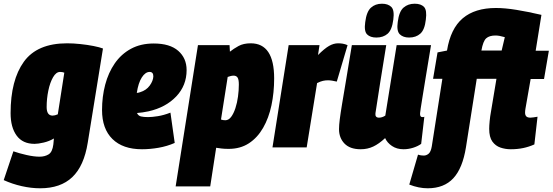

<svg xmlns="http://www.w3.org/2000/svg" viewBox="-45 -793 2973 1033"><path d="M-25 176 27 21Q58 32 98 41Q138 50 168 50Q196 50 216.5 37.5Q237 25 242 -16L245 -48Q220 -33 190 -26Q160 -19 141 -19Q77 -19 44.5 -63.5Q12 -108 12 -184Q12 -362 83.5 -461Q155 -560 316 -560Q349 -560 387 -556Q425 -552 458 -545.5Q491 -539 509 -532L427 -25Q407 100 344 160Q281 220 171 220Q123 220 72 208.5Q21 197 -25 176ZM301 -402Q291 -406 278 -406Q257 -406 240.5 -377.5Q224 -349 215 -305.5Q206 -262 206 -217Q206 -171 238 -171Q250 -171 266 -178Z M895 -24Q854 -6 808 2Q762 10 719 10Q616 10 560 -45Q504 -100 504 -201Q504 -273 521 -337.5Q538 -402 572.5 -452Q607 -502 659.5 -530.5Q712 -559 782 -559Q869 -559 914 -519.5Q959 -480 959 -416Q959 -333 903 -274Q847 -215 754 -194Q721 -187 692 -185Q699 -170 713.5 -166.5Q728 -163 752 -163Q773 -163 804.5 -168Q836 -173 872 -187ZM760 -406Q737 -406 718 -376.5Q699 -347 691 -293Q701 -294 709 -297Q742 -307 760.5 -332.5Q779 -358 780 -382Q780 -406 760 -406Z M900 210 1020 -550H1190L1192 -515Q1212 -531 1238.5 -545.5Q1265 -560 1304 -560Q1430 -560 1430 -371Q1430 -295 1415.5 -226.5Q1401 -158 1370.5 -105Q1340 -52 1294 -22Q1248 8 1185 8Q1163 8 1146.5 6Q1130 4 1118 2L1086 210ZM1167 -146Q1185 -146 1198.5 -164Q1212 -182 1221.5 -211Q1231 -240 1235.5 -273.5Q1240 -307 1240 -338Q1240 -366 1233 -376Q1226 -386 1212 -386Q1203 -386 1194.5 -383.5Q1186 -381 1180 -379L1144 -150Q1154 -146 1167 -146Z M1674 -550 1666 -497Q1701 -532 1725.5 -546Q1750 -560 1774 -560Q1787 -560 1799 -558Q1811 -556 1825 -550L1767 -354Q1755 -357 1742 -359Q1729 -361 1720 -361Q1706 -361 1692.5 -358Q1679 -355 1661 -346L1605 0H1421L1508 -550Z M1896 10Q1838 10 1808.5 -20.5Q1779 -51 1779 -98Q1779 -119 1783 -151Q1787 -183 1795.5 -234Q1804 -285 1817 -362Q1830 -439 1848 -550H2033Q2015 -439 2000.5 -348.5Q1986 -258 1975 -184Q1972 -160 1994 -160Q2011 -160 2028 -171L2089 -550H2274Q2256 -443 2245 -374.5Q2234 -306 2227.5 -267Q2221 -228 2218.5 -210Q2216 -192 2215.5 -187Q2215 -182 2215 -180Q2215 -163 2227 -163Q2228 -163 2231 -163Q2234 -163 2238 -165L2221 -19Q2203 -6 2177.5 2Q2152 10 2126 10Q2090 10 2064 -7.5Q2038 -25 2027 -50Q1994 -19 1963 -4.5Q1932 10 1896 10ZM2156 -591Q2124 -591 2106 -608.5Q2088 -626 2095 -675Q2102 -731 2126 -752Q2150 -773 2186 -773Q2220 -773 2236.5 -755.5Q2253 -738 2246 -687Q2240 -633 2216.5 -612Q2193 -591 2156 -591ZM1980 -591Q1947 -591 1930 -608Q1913 -625 1920 -674Q1927 -730 1950.5 -751.5Q1974 -773 2010 -773Q2043 -773 2060.5 -755.5Q2078 -738 2071 -687Q2064 -632 2040.5 -611.5Q2017 -591 1980 -591Z M2256 220Q2208 220 2157 200L2204 39Q2213 42 2221 43Q2229 44 2235 44Q2249 44 2261 34Q2273 24 2278 -5L2335 -369H2285L2309 -511L2360 -521Q2379 -639 2444.5 -694.5Q2510 -750 2623 -750Q2672 -750 2733.5 -740Q2795 -730 2868 -713L2837 -520H2908L2882 -368H2810L2782 -208Q2781 -202 2780.5 -197Q2780 -192 2780 -187Q2780 -174 2786.5 -167Q2793 -160 2809 -160Q2816 -160 2825 -161.5Q2834 -163 2847 -165L2830 -16Q2801 -3 2770 3.5Q2739 10 2703 10Q2674 10 2647.5 1Q2621 -8 2604 -31.5Q2587 -55 2587 -100Q2587 -116 2589.5 -142Q2592 -168 2596 -189L2626 -369H2520L2462 -1Q2444 112 2394 166Q2344 220 2256 220ZM2545 -521H2654L2671 -593Q2641 -602 2621 -602Q2588 -602 2571 -587Q2554 -572 2545 -521Z"/></svg>

Font: Georama SemiCondensed Black
Style: Italic
Weight: 900
Width: 4
Italic angle: -9°
Designer: Jean-Baptiste Levee
Foundry: Production Type
Version: Version 1.000